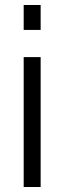

<svg xmlns="http://www.w3.org/2000/svg" viewBox="-20 -750 258 770"><path d="M75 0V-521H143V0ZM75 -630V-730H143V-630Z"/></svg>

Font: Oxford Sans
Style: Regular
Weight: 400
Designer: Matt McInerney, Pablo Impallari, Rodrigo Fuenzalida
Foundry: Matt McInerney, Pablo Impallari, Rodrigo Fuenzalida
Version: Version 3.000g; ttfautohint (v1.5) -l 8 -r 28 -G 28 -x 14 -D